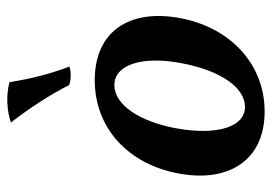

<svg xmlns="http://www.w3.org/2000/svg" viewBox="-132 -620 761 538"><g transform="rotate(-90 249.0 -351.5)"><path d="M287 -706C250 -716 207 -713 174 -702C214 -651 253 -591 279 -539C294 -533 316 -533 331 -538C309 -595 296 -652 287 -706ZM205 9C341 9 444 -91 468 -235C491 -371 429 -467 293 -467C159 -467 57 -374 31 -230C6 -93 67 9 205 9ZM218 -46C162 -46 137 -124 158 -239C177 -342 224 -412 279 -412C336 -412 361 -335 341 -227C320 -112 271 -46 218 -46Z"/></g></svg>

Font: Vollkorn Semibold
Style: Italic
Weight: 600
Italic angle: -11°
Designer: Friedrich Althausen
Foundry: Friedrich Althausen
Version: Version 4.015;PS 004.015;hotconv 1.0.88;makeotf.lib2.5.64775